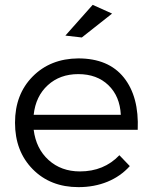

<svg xmlns="http://www.w3.org/2000/svg" viewBox="-20 -770 628 793"><path d="M442.9 -713.9 317.9 -615.2 250 -623 362.8 -750ZM303.2 -528.8Q428.2 -528.8 491.5 -449.7Q554.7 -370.6 548.8 -233.9H119.1Q128.9 -155.8 180.9 -108.9Q232.9 -62 310.1 -62Q409.2 -62 473.1 -128.9L516.1 -84Q478.5 -42 424.1 -19.5Q369.6 2.9 304.2 2.9Q188 2.9 115 -71.3Q42 -145.5 42 -263.2Q42 -380.4 115 -454.1Q188 -527.8 303.2 -528.8ZM119.1 -295.9H479Q475.1 -372.6 427.7 -418.2Q380.4 -463.9 303.2 -463.9Q227.5 -463.9 177.5 -418.2Q127.4 -372.6 119.1 -295.9Z"/></svg>

Font: Montserrat-Arabic Light
Style: Regular
Weight: 300
Designer: Mohamed Gaber
Foundry: Kief Type Foundry
Version: Version 5.008;PS 005.008;hotconv 1.0.88;makeotf.lib2.5.64775